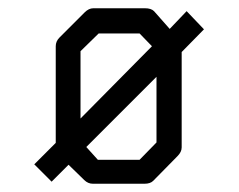

<svg xmlns="http://www.w3.org/2000/svg" viewBox="-20 -497 580 465"><path d="M348 -385 318 -416H219L175 -373V-210ZM359 -311 189 -141 217 -110H318L359 -152ZM420 -371V-140Q420 -129 410 -119L351 -59Q344 -52 330 -52H205Q193 -52 184 -61L146 -98L105 -57L63 -99L115 -151V-385Q115 -397 124 -406L185 -467Q195 -477 206 -477H331Q346 -477 353 -470L391 -427L432 -470L474 -426Z"/></svg>

Font: 3270 Nerd Font Mono
Style: Regular
Weight: 400
Monospace: yes
Version: Version 3.0.1;Nerd Fonts 3.0.0